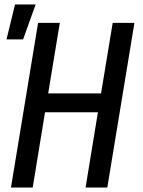

<svg xmlns="http://www.w3.org/2000/svg" viewBox="-20 -837 640 857"><path d="M29 0 150 -735H247L195 -420H431L483 -735H580L459 0H362L417 -336H181L126 0ZM9 -661 47 -817H139L83 -661Z"/></svg>

Font: Iosevka Custom Medium
Style: Italic
Weight: 500
Italic angle: -9°
Designer: Belleve Invis
Foundry: Belleve Invis
Version: Version 27.0.1